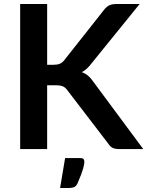

<svg xmlns="http://www.w3.org/2000/svg" viewBox="-20 -743 734 957"><path d="M215 -420H246.5Q265.5 -420 278 -425.2Q290.5 -430.5 299.5 -442L499 -694.5Q511.5 -710.5 525.2 -716.8Q539 -723 560 -723H676L432.5 -422.5Q411 -395 388 -383.5Q404.5 -377.5 417.8 -366.8Q431 -356 443 -338.5L694 0H575.5Q551.5 0 539.8 -6.8Q528 -13.5 520 -26.5L315.5 -293.5Q306 -307 293.5 -312.5Q281 -318 257.5 -318H215V0H80.5V-723H215ZM380 45Q394 45 397.2 51.2Q400.5 57.5 400.5 63.5Q400.5 68 399.2 76Q398 84 394.5 96.8Q391 109.5 384 128Q377 146.5 366 172Q359 186 349 190Q339 194 323 194H279.5L304.5 45Z"/></svg>

Font: Lato 2
Style: Bold
Weight: 700
Designer: Lukasz Dziedzic with Adam Twardoch and Botio Nikoltchev
Foundry: tyPoland Lukasz Dziedzic
Version: Version 2.015; 2015-08-06; http://www.latofonts.com/